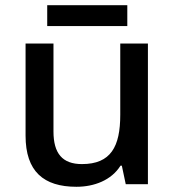

<svg xmlns="http://www.w3.org/2000/svg" viewBox="-20 -706 670 736"><path d="M468 -686H161V-606H468ZM547 -539H441V-266C441 -144 405 -77 294 -77C219 -77 185 -118 185 -202V-539H78V-186C78 -49 147 10 273 10C341 10 407 -15 442 -71H447L462 0H547Z"/></svg>

Font: Noto Sans Gujarati Medium
Style: Regular
Weight: 500
Designer: Jelle Bosma - Monotype Design Team, Universal Thirst
Foundry: Monotype Imaging Inc.
Version: Version 2.106